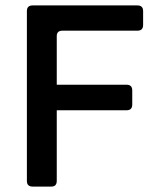

<svg xmlns="http://www.w3.org/2000/svg" viewBox="-20 -687 592 707"><path d="M100 0Q79 0 79 -21V-646Q79 -667 100 -667H486Q507 -667 507 -646V-595Q507 -574 486 -574H210Q189 -574 189 -554V-375H446Q467 -375 467 -354V-302Q467 -281 446 -281H189V-21Q189 0 169 0Z"/></svg>

Font: Pitagon Sans Medium
Style: Regular
Weight: 500
Designer: Travis Tran
Foundry: Pitagon
Version: Version 1.001; ttfautohint (v1.8.4.7-5d5b);gftools[0.9.26]